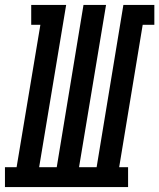

<svg xmlns="http://www.w3.org/2000/svg" viewBox="-67 -755 643 775"><path d="M-47 0V-80H0L96 -655H59V-735H200L91 -80H162L270 -735H361L252 -80H323L431 -735H556V-655H509L414 -80H450V0Z"/></svg>

Font: Iosevka Slab Medium Oblique
Style: Regular
Weight: 500
Italic angle: -9°
Monospace: yes
Designer: Belleve Invis
Foundry: Belleve Invis
Version: Version 11.1.1; ttfautohint (v1.8.3)